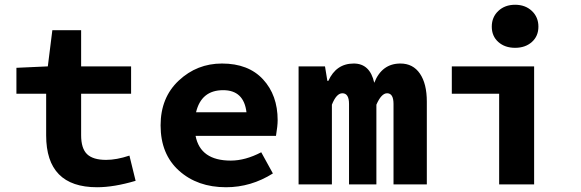

<svg xmlns="http://www.w3.org/2000/svg" viewBox="-20 -775 2440 807"><path d="M388 12Q174 12 174 -206V-381H49V-490L181 -496L200 -648H321V-496H531V-381H321V-207Q321 -151 346 -127Q371 -103 426 -103Q470 -103 524 -121L550 -15Q459 12 388 12Z M930 12Q810 12 732.5 -57.5Q655 -127 655 -248Q655 -365 731.5 -436.5Q808 -508 913 -508Q1024 -508 1085.5 -441.5Q1147 -375 1147 -270Q1147 -246 1140 -204H802Q822 -100 950 -100Q1011 -100 1078 -135L1127 -46Q1035 12 930 12ZM918 -396Q826 -396 804 -303H1016Q1005 -396 918 -396Z M1235 0V-496H1346L1356 -435H1360Q1393 -508 1467 -508Q1535 -508 1553 -427Q1585 -508 1663 -508Q1716 -508 1745 -465.5Q1774 -423 1774 -348V0H1634V-338Q1634 -383 1607 -383Q1583 -383 1562 -335V0H1447V-338Q1447 -383 1419 -383Q1394 -383 1375 -335V0Z M2078 0V-381H1879V-496H2225V0ZM2215.5 -598.5Q2188 -574 2145 -574Q2102 -574 2074.5 -598.5Q2047 -623 2047 -663Q2047 -703 2074.5 -729Q2102 -755 2145 -755Q2188 -755 2215.5 -729Q2243 -703 2243 -663Q2243 -623 2215.5 -598.5Z"/></svg>

Font: TypoPRO Source Code Pro
Style: Bold
Weight: 700
Monospace: yes
Designer: Paul D. Hunt, Teo Tuominen
Foundry: Adobe Systems Incorporated
Version: Version 2.010;PS 1.0;hotconv 1.0.84;makeotf.lib2.5.63406